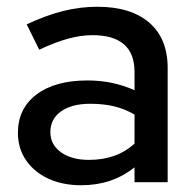

<svg xmlns="http://www.w3.org/2000/svg" viewBox="-20 -539 572 568"><path d="M220 9Q165 9 123 -10.5Q81 -30 57 -65Q33 -100 33 -146Q33 -218 88 -259.5Q143 -301 239 -301Q314 -301 378 -272V-326Q378 -381 346.5 -408Q315 -435 254 -435Q219 -435 181 -424.5Q143 -414 96 -392L59 -467Q117 -494 167 -506.5Q217 -519 268 -519Q367 -519 421.5 -472Q476 -425 476 -338V0H378V-44Q344 -17 305 -4Q266 9 220 9ZM129 -148Q129 -111 160.5 -88.5Q192 -66 243 -66Q283 -66 316.5 -77.5Q350 -89 378 -114V-200Q349 -217 317.5 -224.5Q286 -232 247 -232Q192 -232 160.5 -209.5Q129 -187 129 -148Z"/></svg>

Font: Red Hat Display SemiBold
Style: Regular
Weight: 600
Designer: Pentagram, MCKL
Foundry: Pentagram, MCKL
Version: Version 1.023